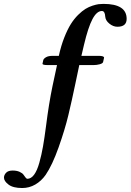

<svg xmlns="http://www.w3.org/2000/svg" viewBox="-113 -718 664 976"><path d="M176.8 -387.2H128.9Q103 -387.2 103 -394Q106 -407.2 106.9 -412.1Q108.9 -419.9 120.8 -427Q132.8 -434.1 154.8 -434.1H186Q197.3 -485.4 213.6 -526.9Q230 -568.4 246.8 -595.2Q263.7 -622.1 283.9 -642.1Q304.2 -662.1 321.3 -672.6Q338.4 -683.1 357.4 -689.2Q376.5 -695.3 388.4 -696.8Q400.4 -698.2 413.1 -698.2Q530.8 -698.2 530.8 -622.1Q530.8 -582 483.9 -582Q462.4 -582 442.9 -597.9Q423.3 -613.8 421.9 -633.8Q420.4 -662.1 404.8 -662.1Q378.9 -662.1 356.9 -620.6Q335 -579.1 314 -490.2Q306.2 -455.1 300.8 -434.1H388.2Q416 -434.1 416 -424.8L411.1 -402.8Q409.2 -395.5 394 -391.4Q378.9 -387.2 362.8 -387.2H290Q288.6 -381.3 270.3 -293.5Q252 -205.6 234.6 -133.1Q217.3 -60.5 185.1 30.5Q152.8 121.6 119.1 170.9Q97.2 202.1 66.4 220Q35.6 237.8 0 237.8Q-46.9 237.8 -69.8 220.2Q-92.8 202.6 -92.8 185.1Q-92.8 171.4 -82 160.2Q-71.3 148.9 -48.8 148.9Q-27.8 148.9 -13.4 155.5Q1 162.1 6.3 169.9Q11.7 177.7 16.8 184.3Q22 190.9 25.9 190.9Q44.9 190.9 60.3 170.2Q75.7 149.4 86.9 109.4Q98.1 69.3 105.7 25.9Q113.3 -17.6 121.1 -78.1Q135.3 -190.9 153.8 -279.8Z"/></svg>

Font: Linux Libertine
Style: Bold Italic
Weight: 700
Italic angle: -11.5°
Designer: Philipp H. Poll
Foundry: Philipp H. Poll
Version: Version 4.0.5